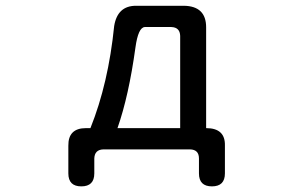

<svg xmlns="http://www.w3.org/2000/svg" viewBox="-20 -539 1040 679"><path d="M299.8 -85.9Q363.3 -244.1 383.8 -447.3Q395.5 -518.6 460.9 -518.6H629.9Q709 -517.6 709 -442.4V-85.9Q777.3 -85.9 775.4 -23.4V74.2Q775.4 120.1 729.5 120.1Q683.6 120.1 683.6 74.2V21.5Q683.6 -9.8 652.3 -10.7H345.7Q314.5 -9.8 313.5 21.5V74.2Q313.5 120.1 267.6 120.1Q221.7 120.1 221.7 74.2V-23.4Q220.7 -85.9 284.2 -85.9ZM617.2 -85.9V-412.1Q616.2 -442.4 585.9 -443.4H492.2Q468.8 -442.4 459 -371.1Q435.5 -200.2 395.5 -85.9Z"/></svg>

Font: MotoyaLMaru
Style: W3 mono
Weight: 400
Version: Version 1.01